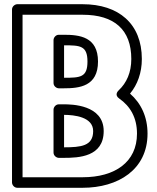

<svg xmlns="http://www.w3.org/2000/svg" viewBox="-20 -866 747 911"><path d="M545.7 -398.5C598.4 -361.9 630 -307.3 630 -232C630 -96.9 525.6 -25 372 -25H87V-796H372C522.8 -796 603 -724.7 603 -586C603 -522.1 580.6 -472.3 543 -437.3C538.3 -432.9 522.1 -414.9 545.7 -398.5ZM597 -421.8C632.4 -464.4 653 -521 653 -586C653 -753.3 543.2 -846 372 -846H62C51.3 -846 37 -836.1 37 -821V0C37 10.7 46.9 25 62 25H372C540.4 25 680 -61.1 680 -232C680 -311.4 649.7 -375.7 597 -421.8ZM234 -346V-142C234 -126.9 248.3 -117 259 -117H283C353.3 -117 472 -121.5 472 -244C472 -369.9 317.7 -371 283 -371H259C243.9 -371 234 -356.7 234 -346ZM284 -321C331.9 -320.9 422 -311.6 422 -244C422 -173.1 364.3 -167.1 284 -167ZM259 -447H283C356.8 -447 445 -456.1 445 -574C445 -691.9 356.8 -701 283 -701H259C243.9 -701 234 -686.7 234 -676V-472C234 -456.9 248.3 -447 259 -447ZM284 -497V-651C359.5 -650.9 395 -649.9 395 -574C395 -498.4 360.5 -497.1 284 -497Z"/></svg>

Font: Hussar Ekologiczny
Style: Regular
Weight: 400
Foundry: Cannot Into Space Fonts
Version: Version 0.97